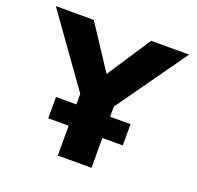

<svg xmlns="http://www.w3.org/2000/svg" viewBox="-126 -858 1020 993"><g transform="rotate(20 384.0 -361.5)"><path d="M291 0V-164.1H178.7V-281.2H291V-339.4L17.1 -722.7H226.1L383.8 -482.4L541.5 -722.7H750.5L476.6 -336.9V-281.2H588.9V-164.1H476.6V0Z"/></g></svg>

Font: Giphurs Black
Style: Regular
Weight: 900
Version: Version 0.920; ttfautohint (v1.8.4.7-5d5b)